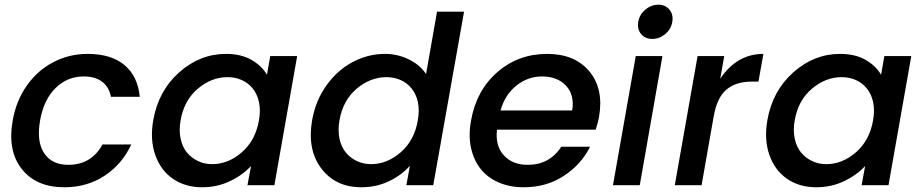

<svg xmlns="http://www.w3.org/2000/svg" viewBox="-20 -790 3937 819"><path d="M34.2 -275.9Q48.8 -360.4 94.7 -425.3Q140.6 -490.2 208 -525.1Q275.4 -560.1 354 -560.1Q454.1 -560.1 511 -512.5Q567.9 -464.8 576.2 -377H453.1Q445.8 -418 416.3 -440.9Q386.7 -463.9 336.9 -463.9Q267.1 -463.9 216.8 -414.3Q166.5 -364.7 150.9 -275.9Q135.3 -186.5 168.2 -136.7Q201.2 -86.9 271 -86.9Q370.1 -86.9 417 -173.8H540Q501.5 -90.3 426.8 -40.8Q352.1 8.8 253.9 8.8Q134.3 8.8 72.8 -69.3Q11.2 -147.5 34.2 -275.9Z M633.8 -277.8Q655.8 -402.8 744.4 -481.4Q833 -560.1 943.8 -560.1Q1008.3 -560.1 1052.5 -534.7Q1096.7 -509.3 1118.7 -471.2L1132.8 -550.8H1247.6L1150.4 0H1035.6L1050.8 -82Q1015.1 -43 960.7 -17.1Q906.2 8.8 841.8 8.8Q770.5 8.8 718 -27.1Q665.5 -63 642.3 -128.9Q619.1 -194.8 633.8 -277.8ZM1084.5 -275.9Q1092.3 -320.3 1084.7 -354.7Q1077.1 -389.2 1057.9 -412.8Q1038.6 -436.5 1011 -448.7Q983.4 -460.9 950.7 -460.9Q882.3 -460.9 824 -411.9Q765.6 -362.8 750.5 -277.8Q742.7 -234.4 750.5 -198.2Q758.3 -162.1 777.8 -138.9Q797.4 -115.7 825 -102.8Q852.5 -89.8 884.8 -89.8Q953.1 -89.8 1011.2 -140.1Q1069.3 -190.4 1084.5 -275.9Z M1311.5 -277.8Q1326.2 -360.8 1372.6 -425.8Q1418.9 -490.7 1484.4 -525.4Q1549.8 -560.1 1622.6 -560.1Q1676.3 -560.1 1724.4 -536.4Q1772.5 -512.7 1797.4 -474.1L1844.2 -740.2H1959.5L1828.1 0H1713.4L1728.5 -83Q1692.9 -42.5 1638.9 -16.8Q1585 8.8 1521.5 8.8Q1411.1 8.8 1350.3 -71.8Q1289.6 -152.3 1311.5 -277.8ZM1762.2 -275.9Q1770 -320.3 1762.5 -354.7Q1754.9 -389.2 1735.6 -412.8Q1716.3 -436.5 1688.7 -448.7Q1661.1 -460.9 1628.4 -460.9Q1560.1 -460.9 1501.7 -411.9Q1443.4 -362.8 1428.2 -277.8Q1420.4 -234.4 1428.2 -198.2Q1436 -162.1 1455.6 -138.9Q1475.1 -115.7 1502.7 -102.8Q1530.3 -89.8 1562.5 -89.8Q1630.9 -89.8 1689 -140.1Q1747.1 -190.4 1762.2 -275.9Z M2292 -463.9Q2231.4 -463.9 2182.6 -424.8Q2133.8 -385.7 2115.2 -318.8H2420.9Q2431.2 -385.3 2394.3 -424.6Q2357.4 -463.9 2292 -463.9ZM2497.1 -164.1Q2459 -87.9 2384.8 -39.6Q2310.5 8.8 2213.9 8.8Q2154.8 8.8 2107.7 -11.5Q2060.5 -31.7 2030.8 -68.8Q2001 -106 1989.3 -158.4Q1977.5 -210.9 1989.3 -275.9Q2012.2 -404.8 2101.6 -482.4Q2190.9 -560.1 2314 -560.1Q2432.1 -560.1 2494.1 -485.4Q2556.2 -410.6 2535.2 -291Q2532.2 -272.5 2521 -236.8H2100.1Q2091.8 -168.5 2128.9 -127.7Q2166 -86.9 2231 -86.9Q2324.2 -86.9 2374 -164.1Z M2594.7 0 2691.9 -550.8H2805.7L2709 0ZM2762.7 -624Q2731.9 -624 2714.6 -645Q2697.3 -666 2702.6 -696.8Q2707.5 -727.5 2732.7 -748.8Q2757.8 -770 2788.6 -770Q2818.4 -770 2835.7 -748.8Q2853 -727.5 2847.7 -696.8Q2842.8 -666 2817.9 -645Q2793 -624 2762.7 -624Z M2972.7 0H2858.4L2955.6 -550.8H3069.3L3052.2 -454.1Q3123.5 -560.1 3236.3 -560.1L3215.3 -441.9H3186.5Q3119.6 -441.9 3079.1 -408.2Q3038.6 -374.5 3024.4 -293.9Z M3253.4 -277.8Q3275.4 -402.8 3364 -481.4Q3452.6 -560.1 3563.5 -560.1Q3627.9 -560.1 3672.1 -534.7Q3716.3 -509.3 3738.3 -471.2L3752.4 -550.8H3867.2L3770 0H3655.3L3670.4 -82Q3634.8 -43 3580.3 -17.1Q3525.9 8.8 3461.4 8.8Q3390.1 8.8 3337.6 -27.1Q3285.2 -63 3262 -128.9Q3238.8 -194.8 3253.4 -277.8ZM3704.1 -275.9Q3711.9 -320.3 3704.3 -354.7Q3696.8 -389.2 3677.5 -412.8Q3658.2 -436.5 3630.6 -448.7Q3603 -460.9 3570.3 -460.9Q3502 -460.9 3443.6 -411.9Q3385.3 -362.8 3370.1 -277.8Q3362.3 -234.4 3370.1 -198.2Q3377.9 -162.1 3397.5 -138.9Q3417 -115.7 3444.6 -102.8Q3472.2 -89.8 3504.4 -89.8Q3572.8 -89.8 3630.9 -140.1Q3689 -190.4 3704.1 -275.9Z"/></svg>

Font: Poppins Medium
Style: Italic
Weight: 500
Italic angle: -10°
Designer: Ninad Kale (Devanagari), Jonny Pinhorn (Latin)
Foundry: Indian Type Foundry
Version: Version 3.200;PS 1.000;hotconv 16.6.54;makeotf.lib2.5.65590